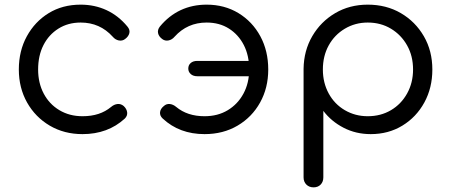

<svg xmlns="http://www.w3.org/2000/svg" viewBox="-20 -572 1942 826"><path d="M335 5Q256 5 194 -31.5Q132 -68 96.5 -131Q61 -194 61 -273Q61 -353 95.5 -416Q130 -479 189.5 -515.5Q249 -552 327 -552Q387 -552 438 -528.5Q489 -505 528 -458Q540 -444 536.5 -429.5Q533 -415 518 -404Q506 -395 491 -398Q476 -401 465 -414Q410 -475 327 -475Q273 -475 231.5 -449Q190 -423 167 -378Q144 -333 144 -273Q144 -215 168 -169.5Q192 -124 235.5 -98Q279 -72 335 -72Q373 -72 403.5 -82Q434 -92 458 -112Q471 -123 485.5 -124.5Q500 -126 512 -116Q525 -104 527 -89Q529 -74 517 -62Q444 5 335 5Z M860 5Q752 5 680 -62Q667 -74 668.5 -89Q670 -104 685 -116Q696 -126 710.5 -124.5Q725 -123 738 -112Q762 -92 792.5 -82Q823 -72 860 -72Q917 -72 960 -98Q1003 -124 1027.5 -169.5Q1052 -215 1052 -273Q1052 -333 1029 -378Q1006 -423 965 -449Q924 -475 869 -475Q786 -475 731 -414Q720 -401 705 -398Q690 -395 678 -404Q663 -415 660 -429.5Q657 -444 668 -458Q707 -505 757.5 -528.5Q808 -552 869 -552Q946 -552 1006 -515.5Q1066 -479 1100 -416Q1134 -353 1134 -273Q1134 -194 1099 -131Q1064 -68 1002 -31.5Q940 5 860 5ZM829 -244Q811 -244 800.5 -253.5Q790 -263 790 -277Q790 -292 800.5 -301Q811 -310 829 -310H1068Q1086 -310 1096.5 -301Q1107 -292 1107 -277Q1107 -263 1096.5 -253.5Q1086 -244 1068 -244Z M1329 234Q1310 234 1298 222Q1286 210 1286 191V-276Q1287 -354 1323.5 -416.5Q1360 -479 1422 -515.5Q1484 -552 1562 -552Q1642 -552 1704.5 -515.5Q1767 -479 1803.5 -416Q1840 -353 1840 -273Q1840 -194 1805.5 -131Q1771 -68 1711 -31.5Q1651 5 1575 5Q1511 5 1458 -22.5Q1405 -50 1371 -95V191Q1371 210 1359.5 222Q1348 234 1329 234ZM1562 -72Q1618 -72 1662 -98Q1706 -124 1731.5 -170Q1757 -216 1757 -273Q1757 -331 1731.5 -376.5Q1706 -422 1662 -448.5Q1618 -475 1562 -475Q1508 -475 1463.5 -448.5Q1419 -422 1394 -376.5Q1369 -331 1369 -273Q1369 -216 1394 -170Q1419 -124 1463.5 -98Q1508 -72 1562 -72Z"/></svg>

Font: Comfortaa Medium
Style: Regular
Weight: 500
Designer: Johan Aakerlund
Foundry: Johan Aakerlund
Version: Version 3.104; ttfautohint (v1.8.1.43-b0c9)